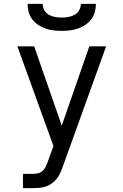

<svg xmlns="http://www.w3.org/2000/svg" viewBox="-20 -760 640 995"><path d="M99 215V141H148Q163 141 177 138Q191 135 201.5 125Q212 115 218 102Q224 89 229 75Q229 74 229 74Q229 74 229 74L257 -3L158 -277L70 -520H157L300 -109L443 -520H530L307 99Q301 116 294 132.5Q287 149 276 163.5Q265 178 250.5 189Q236 200 219 206Q202 212 184 213.5Q166 215 148 215ZM300 -600Q279 -600 257.5 -602.5Q236 -605 216 -612Q196 -619 178 -631Q160 -643 147 -660Q134 -677 128.5 -698Q123 -719 123 -740H201Q201 -723 209.5 -707.5Q218 -692 233 -683.5Q248 -675 265.5 -672Q283 -669 300 -669Q317 -669 334.5 -672Q352 -675 367 -683.5Q382 -692 390.5 -707.5Q399 -723 399 -740H477Q477 -719 471.5 -698Q466 -677 453 -660Q440 -643 422 -631Q404 -619 384 -612Q364 -605 342.5 -602.5Q321 -600 300 -600Z"/></svg>

Font: Iosevka SS04 Extended
Style: Regular
Weight: 400
Width: 7
Monospace: yes
Designer: Belleve Invis
Foundry: Belleve Invis
Version: Version 19.0.0; ttfautohint (v1.8.4)